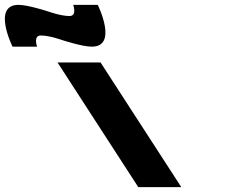

<svg xmlns="http://www.w3.org/2000/svg" viewBox="-375 -770 959 790"><path d="M-118.9 -605C-118.9 -605 -36.4 -578 2.6 -578C112.6 -578 27.2 -750 27.2 -750H-73.8C-73.8 -750 -57 -704 -89 -704C-125 -704 -177.3 -723 -177.3 -723C-177.3 -723 -259.8 -750 -298.8 -750C-408.8 -750 -323.4 -578 -323.4 -578H-222.4C-222.4 -578 -239.2 -624 -207.2 -624C-171.2 -624 -118.9 -605 -118.9 -605ZM-138.3 -513H38.7L371 0H194Z"/></svg>

Font: Hussar
Style: BdOpOblSeven
Weight: 700
Foundry: Cannot Into Space Fonts
Version: Version 2.00